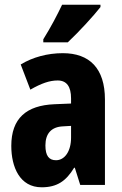

<svg xmlns="http://www.w3.org/2000/svg" viewBox="-20 -786 520 816"><path d="M407 -756V-766H244C223 -722 197 -672 164 -619V-606H268C316 -651 380 -721 407 -756ZM247 -560C182 -560 119 -543 68 -512L109 -405C156 -432 191 -444 225 -444C264 -444 282 -417 282 -368V-346L211 -343C92 -338 28 -283 28 -166C28 -76 64 10 157 10C223 10 261 -17 295 -73H298L321 0H426V-363C426 -496 360 -560 247 -560ZM248 -249 282 -251V-201C282 -143 255 -105 218 -105C188 -105 173 -124 173 -168C173 -218 198 -247 248 -249Z"/></svg>

Font: Noto Sans Sinhala UI ExtraCondensed ExtraBold
Style: Regular
Weight: 800
Width: 2
Designer: Jelle Bosma - Monotype Design Team
Foundry: Monotype Imaging Inc.
Version: Version 2.006